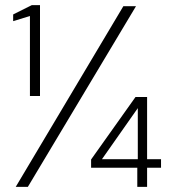

<svg xmlns="http://www.w3.org/2000/svg" viewBox="-20 -724 656 744"><path d="M96 -352V-662L31 -642V-668L103 -704H135V-352ZM41 0 458 -700H507L88 0ZM512 0V-74H333V-106L505 -348H550V-107H604V-74H550V0ZM375 -107H514V-305Z"/></svg>

Font: DM Sans 10pt ExtraLight
Style: Regular
Weight: 250
Version: Version 4.004;gftools[0.9.30]